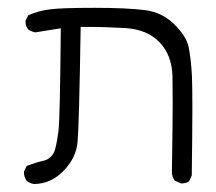

<svg xmlns="http://www.w3.org/2000/svg" viewBox="-20 -357 540 481"><path d="M410.6 77.1Q412.1 87.4 417.5 95.2L432.1 102.1Q433.6 102.5 434.6 102.5Q445.8 102.5 453.6 97.2L460.4 82.5Q461.9 -25.9 461.9 -84.5Q461.9 -143.1 460.9 -165Q458.5 -211.9 452.1 -241.2Q445.8 -267.6 415.8 -296.9Q385.7 -326.2 344.2 -331.5Q298.8 -337.4 217.3 -337.4Q135.7 -337.4 106 -333.7Q76.2 -330.1 50.8 -318.8L44.4 -306.2Q43.9 -304.7 43.9 -303.7Q43.9 -291.5 50.3 -283.7Q58.1 -277.8 68.4 -275.9L132.3 -286.1Q130.4 -60.5 126.5 -28.8Q122.1 3.9 117.2 20Q113.8 29.3 107.4 35.6Q99.1 43.9 86.4 46.4Q73.2 48.8 46.9 58.6L40.5 71.8Q40 73.2 40 74.2Q40 86.9 46.9 96.2Q54.7 102.5 65.4 104Q107.9 103.5 139.4 70.8Q170.9 38.1 174.3 -1Q178.2 -44.4 182.1 -289.6H195.3Q245.6 -289.6 294.9 -286.6Q348.6 -283.2 379.6 -251.2Q410.6 -219.2 412.1 -166Q412.6 -149.4 412.6 -100.8Q412.6 -52.2 410.6 77.1Z"/></svg>

Font: NaikaiFont
Style: ExtraLight
Weight: 200
Version: Version 1.89